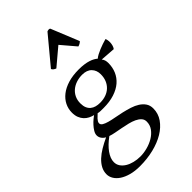

<svg xmlns="http://www.w3.org/2000/svg" viewBox="-290 -802 1069 1069"><g transform="rotate(-45 245.0 -267.0)"><path d="M280.8 -440.4Q304.7 -440.4 323.5 -437.7Q342.3 -435.1 356.7 -430.4Q371.1 -425.8 381.3 -419.9Q391.6 -414.1 398.9 -407.7Q406.7 -414.6 419.4 -421.4Q432.1 -428.2 446.8 -434.3Q461.4 -440.4 476.8 -445.6Q492.2 -450.7 506.3 -454.6Q508.8 -450.7 510.5 -442.1Q512.2 -433.6 512 -423.3Q511.7 -413.1 508.8 -402.1Q505.9 -391.1 499.5 -382.3L411.1 -388.7Q418.5 -379.4 421.1 -369.9Q423.8 -360.4 423.8 -349.1Q423.8 -314.9 411.4 -285.9Q398.9 -256.8 374.3 -235.6Q349.6 -214.4 312.7 -202.4Q275.9 -190.4 227.5 -190.4Q212.4 -190.4 203.4 -190.7Q194.3 -190.9 183.6 -193.4Q179.7 -189 173.8 -184.1Q168 -179.2 162.6 -173.3Q157.2 -167.5 153.3 -161.1Q149.4 -154.8 149.4 -147.9Q149.4 -137.2 161.1 -130.1Q172.9 -123 191.9 -117.7Q210.9 -112.3 235.6 -107.9Q260.3 -103.5 285.6 -97.7Q311 -91.8 335.7 -84Q360.4 -76.2 379.4 -64Q398.4 -51.8 410.2 -34.7Q421.9 -17.6 421.9 6.8Q421.9 46.9 399.4 79.1Q377 111.3 338.9 134.3Q300.8 157.2 250 169.7Q199.2 182.1 142.6 182.1Q103 182.1 72.5 173.8Q42 165.5 21 151.6Q0 137.7 -11 119.6Q-22 101.6 -22 82Q-22 58.1 -11 37.4Q0 16.6 19.5 -1.7Q39.1 -20 65.4 -35.6Q91.8 -51.3 122.1 -65.4Q108.9 -72.3 100.6 -84Q92.3 -95.7 92.3 -109.9Q92.3 -123 101.1 -137.5Q109.9 -151.9 121.3 -164.3Q132.8 -176.8 144.5 -186.5Q156.2 -196.3 162.1 -200.2Q147.5 -203.6 133.5 -210.7Q119.6 -217.8 108.6 -229.5Q97.7 -241.2 91.1 -257.8Q84.5 -274.4 84.5 -296.9Q84.5 -326.7 97.4 -352.8Q110.4 -378.9 135.3 -398.4Q160.2 -418 196.8 -429.2Q233.4 -440.4 280.8 -440.4ZM182.1 145.5Q208.5 145.5 237.1 137.9Q265.6 130.4 289.6 116Q313.5 101.6 328.9 80.6Q344.2 59.6 344.2 32.7Q344.2 15.6 333.3 3.7Q322.3 -8.3 304.7 -16.6Q287.1 -24.9 264.9 -30.3Q242.7 -35.6 220 -40Q197.3 -44.4 176.3 -48.3Q155.3 -52.2 140.1 -57.6Q99.6 -28.3 77.1 3.2Q54.7 34.7 54.7 63Q54.7 82 64.9 97.2Q75.2 112.3 92.5 123Q109.9 133.8 133.1 139.6Q156.2 145.5 182.1 145.5ZM273.9 -406.2Q249 -406.2 227.3 -398.9Q205.6 -391.6 189.2 -377.9Q172.9 -364.3 163.6 -344.7Q154.3 -325.2 154.3 -300.3Q154.3 -279.3 160.4 -264.9Q166.5 -250.5 177.5 -241.5Q188.5 -232.4 203.1 -228.5Q217.8 -224.6 235.4 -224.6Q260.7 -224.6 281.7 -232.2Q302.7 -239.7 317.9 -254.2Q333 -268.6 341.3 -288.8Q349.6 -309.1 349.6 -334.5Q349.6 -366.2 330.1 -386.2Q310.5 -406.2 273.9 -406.2ZM197.3 -532.2Q189 -535.2 183.1 -539.8Q177.2 -544.4 173.8 -551.3L308.1 -712.9Q313.5 -715.3 319.8 -715.8Q326.2 -716.3 330.1 -712.9L397.5 -547.4Q385.7 -535.6 370.6 -532.2L298.3 -617.2Z"/></g></svg>

Font: PT Astra Serif
Style: Italic
Weight: 400
Italic angle: -16°
Designer: A.Korolkova, I. Chaeva
Foundry: ParaType Ltd
Version: Version 1.001